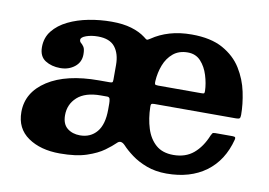

<svg xmlns="http://www.w3.org/2000/svg" viewBox="-64 -634 1045 747"><g transform="rotate(10 458.5 -260.0)"><path d="M36.5 -123Q36.5 -201 110.2 -248.8Q184 -296.5 313 -296.5H354.5Q363 -296.5 365.2 -298.5Q367.5 -300.5 367.5 -309.5V-367Q367.5 -411.5 346.8 -437.8Q326 -464 279.5 -464Q253.5 -464 233.2 -456.8Q213 -449.5 213 -439.5Q213 -432 218.5 -427.8Q224 -423.5 229.8 -415Q235.5 -406.5 235.5 -385.5Q235.5 -354.5 212 -336Q188.5 -317.5 155.5 -317.5Q121 -317.5 96.2 -333.2Q71.5 -349 71.5 -385.5Q71.5 -423 93.2 -450.2Q115 -477.5 151.2 -495.2Q187.5 -513 232 -521.5Q276.5 -530 322 -530Q367.5 -530 400.2 -520.2Q433 -510.5 455.5 -493.5Q465 -485.5 468 -484.8Q471 -484 481.5 -491Q512 -512 551 -523.5Q590 -535 637.5 -535Q713 -535 760.8 -508.5Q808.5 -482 834.5 -440Q860.5 -398 870.5 -350.2Q880.5 -302.5 880.5 -260.5Q880.5 -249.5 877.2 -246.5Q874 -243.5 863 -243.5H541Q531.5 -243.5 529 -240.8Q526.5 -238 527 -229Q528 -183.5 540 -145.2Q552 -107 578 -84Q604 -61 647.5 -61Q695.5 -61 727 -87.5Q758.5 -114 777.5 -161Q780 -166.5 782.5 -169.8Q785 -173 793.5 -173H861Q870 -173 872.2 -170.5Q874.5 -168 873 -161.5Q851 -76 789 -30.5Q727 15 633.5 15Q590 15 555.2 2Q520.5 -11 495.2 -29.8Q470 -48.5 454.5 -65.5Q437 -83.5 423 -68.5Q409.5 -55 384.2 -36.5Q359 -18 317.2 -4Q275.5 10 211.5 10Q135 10 85.8 -24Q36.5 -58 36.5 -123ZM542.5 -316.5H712Q722 -316.5 724 -318Q726 -319.5 726 -327.5Q725 -357.5 715.2 -389Q705.5 -420.5 685.8 -442Q666 -463.5 634.5 -463.5Q599.5 -463.5 576.8 -444.5Q554 -425.5 542.5 -395.5Q531 -365.5 529 -332Q528.5 -323 530 -319.8Q531.5 -316.5 542.5 -316.5ZM367.5 -214Q367.5 -225 365.5 -232.5Q363.5 -240 355 -240H329.5Q268.5 -240 237.2 -211.8Q206 -183.5 206 -140.5Q206 -105.5 226.2 -89.2Q246.5 -73 276.5 -73Q318 -73 342.8 -102.5Q367.5 -132 367.5 -191Z"/></g></svg>

Font: Besley*
Style: Bold
Weight: 700
Designer: Owen Earl
Foundry: indestructible type*
Version: Version 2.000; ttfautohint (v1.8.3)